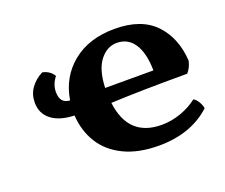

<svg xmlns="http://www.w3.org/2000/svg" viewBox="-91 -641 921 785"><g transform="rotate(-20 370.0 -248.5)"><path d="M706 -73Q619 7 479 7Q390 7 327.5 -23.5Q265 -54 232.5 -107Q200 -160 196 -227Q132 -229 96.5 -256.5Q61 -284 61 -332Q61 -367 80 -394Q99 -421 132 -438Q165 -431 180 -405Q157 -376 157 -343Q157 -319 167 -306Q177 -293 200 -291Q215 -387 286.5 -445.5Q358 -504 470 -504Q586 -504 645.5 -441.5Q705 -379 711 -278Q704 -248 687 -230Q479 -230 355 -224Q374 -69 519 -69Q561 -69 602 -83.5Q643 -98 675 -123Q686 -117 695 -102Q704 -87 706 -73ZM352 -290H562Q561 -365 534.5 -406Q508 -447 459 -447Q416 -447 385.5 -407.5Q355 -368 352 -290Z"/></g></svg>

Font: Vollkorn SC
Style: Bold
Weight: 700
Designer: Friedrich Althausen
Foundry: Friedrich Althausen
Version: Version 4.015